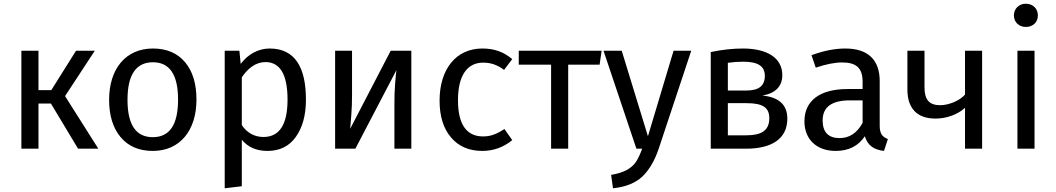

<svg xmlns="http://www.w3.org/2000/svg" viewBox="-20 -800 5681 1033"><path d="M389 -527 256 -315H187V-527H95V0H187V-243H254L400 0H509L330 -283L490 -527Z M803 -539C655 -539 567 -428 567 -263C567 -178 588 -111 629 -62C670 -13 728 12 802 12C949 12 1037 -99 1037 -264C1037 -349 1017 -416 976 -465C935 -514 877 -539 803 -539ZM803 -465C893 -465 938 -398 938 -264C938 -129 893 -62 802 -62C711 -62 666 -129 666 -263C666 -398 712 -465 803 -465Z M1431 -539C1371 -539 1314 -509 1275 -456L1268 -527H1189V213L1281 202V-48C1314 -8 1360 12 1419 12C1485 12 1536 -13 1572 -64C1608 -115 1626 -181 1626 -264C1626 -439 1566 -539 1431 -539ZM1397 -63C1349 -63 1308 -86 1281 -127V-384C1313 -432 1356 -466 1408 -466C1487 -466 1527 -399 1527 -264C1527 -130 1484 -63 1397 -63Z M2193 -527H2082L1864 -107C1865 -118 1867 -142 1870 -180C1873 -217 1874 -254 1874 -289V-527H1783V0H1892L2113 -423C2111 -412 2109 -388 2106 -352C2103 -316 2102 -278 2102 -238V0H2193Z M2575 -539C2433 -539 2345 -427 2345 -259C2345 -174 2366 -108 2407 -60C2448 -12 2504 12 2575 12C2634 12 2688 -7 2736 -46L2694 -106C2651 -78 2620 -66 2579 -66C2492 -66 2444 -128 2444 -261C2444 -394 2494 -463 2579 -463C2622 -463 2655 -451 2692 -424L2736 -482C2688 -522 2638 -539 2575 -539Z M2771 -527V-452H2945V0H3037V-452H3206L3217 -527Z M3699 -527H3604L3466 -67L3325 -527H3227L3404 0H3435C3424 30 3413 54 3401 72C3376 107 3337 129 3268 141L3278 213C3347 206 3400 184 3437 149C3474 113 3502 64 3523 3Z M4082 -286C4153 -298 4189 -336 4189 -396C4189 -488 4108 -539 3977 -539C3924 -539 3866 -533 3804 -520V0H3994C4129 0 4216 -51 4216 -162C4216 -236 4171 -277 4082 -286ZM3978 -468C4057 -468 4095 -445 4095 -392C4095 -335 4059 -313 3995 -313H3896V-462C3923 -466 3950 -468 3978 -468ZM3896 -72V-245H3996C4085 -245 4119 -221 4119 -164C4119 -95 4073 -72 3994 -72Z M4713 -364C4713 -476 4652 -539 4528 -539C4472 -539 4411 -527 4346 -503L4369 -436C4425 -455 4472 -464 4511 -464C4586 -464 4621 -435 4621 -360V-321H4540C4392 -321 4308 -259 4308 -147C4308 -52 4372 12 4476 12C4545 12 4598 -14 4633 -67C4649 -16 4681 5 4736 12L4757 -52C4728 -63 4713 -80 4713 -123ZM4497 -57C4437 -57 4406 -89 4406 -152C4406 -224 4455 -260 4552 -260H4621V-139C4591 -84 4550 -57 4497 -57Z M5172 -527V-291C5143 -258 5085 -234 5038 -234C4981 -234 4954 -262 4954 -329V-527H4862V-318C4862 -218 4913 -162 5013 -162C5073 -162 5133 -184 5172 -220V0H5264V-527Z M5499 -780C5462 -780 5435 -753 5435 -717C5435 -681 5462 -655 5499 -655C5538 -655 5564 -681 5564 -717C5564 -753 5538 -780 5499 -780ZM5454 -527V0H5546V-527Z"/></svg>

Font: Fira Sans
Style: Regular
Weight: 400
Designer: Carrois Corporate & Edenspiekermann AG
Foundry: Carrois Corporate GbR & Edenspiekermann AG
Version: Version 4.203